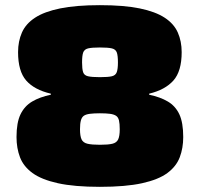

<svg xmlns="http://www.w3.org/2000/svg" viewBox="-20 -716 773 744"><path d="M367 8Q268 8 204.5 -6Q141 -20 106 -45.5Q71 -71 57.5 -106.5Q44 -142 44 -185Q44 -241 59.5 -273Q75 -305 104.5 -322.5Q134 -340 177 -349V-353Q113 -368 81.5 -404Q50 -440 50 -514Q50 -556 65 -590Q80 -624 116 -647.5Q152 -671 213.5 -683.5Q275 -696 367 -696Q460 -696 521 -683.5Q582 -671 618 -647.5Q654 -624 669 -590Q684 -556 684 -514Q684 -440 652 -404Q620 -368 558 -353V-349Q601 -340 630.5 -322.5Q660 -305 675 -273Q690 -241 690 -185Q690 -142 676.5 -106.5Q663 -71 628.5 -45.5Q594 -20 530.5 -6Q467 8 367 8ZM367 -155Q399 -155 415.5 -159Q432 -163 438 -176Q444 -189 444 -215Q444 -237 441 -249.5Q438 -262 429.5 -267.5Q421 -273 406 -275Q391 -277 367 -277Q344 -277 328.5 -275Q313 -273 305 -267.5Q297 -262 293.5 -249.5Q290 -237 290 -215Q290 -189 296 -176Q302 -163 319 -159Q336 -155 367 -155ZM367 -417Q399 -417 413.5 -420.5Q428 -424 432.5 -436.5Q437 -449 437 -474Q437 -501 432.5 -513Q428 -525 413.5 -528.5Q399 -532 367 -532Q336 -532 321.5 -528.5Q307 -525 302.5 -513Q298 -501 298 -474Q298 -449 302 -436.5Q306 -424 321 -420.5Q336 -417 367 -417Z"/></svg>

Font: Saira SemiExpanded Black
Style: Regular
Weight: 900
Width: 6
Designer: Hector Gatti with collaboration of the Omnibus-Type team
Foundry: Omnibus-Type
Version: Version 1.101